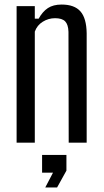

<svg xmlns="http://www.w3.org/2000/svg" viewBox="-20 -627 455 844"><path d="M53 0V-600H133V-545H150Q167 -576 190.5 -591.5Q214 -607 251 -607Q307 -607 333.5 -577Q360 -547 361 -481V0H282L281 -487Q280 -519 266.5 -533Q253 -547 222 -547Q193 -547 168 -531.5Q143 -516 133 -488V0ZM165 132V54H272V123L231 197H179L213 132Z"/></svg>

Font: Big Shoulders Text
Style: Regular
Weight: 400
Designer: Patric King
Foundry: XO Type Co
Version: Version 1.000; ttfautohint (v1.8.2)